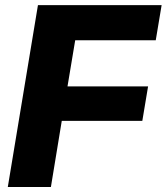

<svg xmlns="http://www.w3.org/2000/svg" viewBox="-20 -748 666 768"><path d="M11.2 0 131.8 -727.5H626.5L603 -586.9H280.8L250 -402.3H572.3L549.3 -264.6H227.1L183.6 0Z"/></svg>

Font: Inter ExtraBold
Style: Italic
Weight: 800
Italic angle: -9.3988°
Designer: Rasmus Andersson
Foundry: rsms
Version: Version 4.001;git-66647c0bb